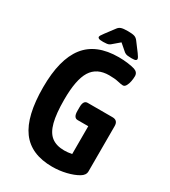

<svg xmlns="http://www.w3.org/2000/svg" viewBox="-208 -960 946 1069"><g transform="rotate(30 265.0 -425.5)"><path d="M303 7Q167 7 103 -80Q39 -167 39 -352Q39 -531 107.5 -619Q176 -707 321 -707Q352 -707 381 -703Q410 -699 425 -694Q451 -685 451 -660Q451 -644 447.5 -626Q444 -608 436.5 -595Q429 -582 418 -582Q407 -582 384 -587.5Q361 -593 325 -593Q246 -593 210.5 -536Q175 -479 175 -351Q175 -261 189 -207Q203 -153 234 -129Q265 -105 316 -105Q337 -105 365 -110V-289H297Q270 -289 270 -332V-357Q270 -400 297 -400H457Q492 -400 492 -363V-72Q492 -47 464 -31Q435 -14 392 -3.5Q349 7 303 7ZM202 -737Q180 -737 173.5 -740.5Q167 -744 167 -749Q167 -753 170.5 -759.5Q174 -766 184 -779L227 -836Q236 -849 249.5 -853.5Q263 -858 292 -858Q321 -858 334.5 -853.5Q348 -849 358 -835L400 -779Q416 -758 416 -749Q416 -744 410 -740.5Q404 -737 383 -737Q370 -737 358 -738.5Q346 -740 337 -747L292 -786L245 -746Q237 -740 226 -738.5Q215 -737 202 -737Z"/></g></svg>

Font: Asap Condensed SemiBold
Style: Regular
Weight: 600
Width: 3
Designer: Pablo Cosgaya
Foundry: Omnibus-Type
Version: Version 3.001; ttfautohint (v1.8.4.7-5d5b)